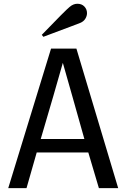

<svg xmlns="http://www.w3.org/2000/svg" viewBox="-20 -981 673 1001"><path d="M22.9 0ZM596.2 0H495.6L440.4 -186H171.4L118.2 0H22.9L246.1 -727.5H378.4ZM419.9 -256.3 358.4 -474.6 307.6 -653.3Q279.3 -552.2 257.8 -479.5L192.4 -256.3ZM342.3 -944.3Q361.8 -961.4 383.3 -961.4Q406.2 -961.4 419.9 -947Q433.6 -932.6 433.6 -912.6Q433.6 -897.5 424.8 -883.3Q416 -869.1 398.9 -861.8Q393.6 -859.4 345.2 -841.3Q296.9 -823.2 251.5 -806.2L206.1 -789.1L197.8 -799.3Q323.2 -929.2 342.3 -944.3Z"/></svg>

Font: Coda
Style: Regular
Weight: 400
Designer: vernon adams
Foundry: vernon adams
Version: Version 2.000; ttfautohint (v0.8) -r 50 -G 200 -x